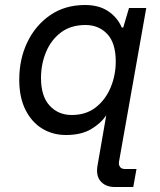

<svg xmlns="http://www.w3.org/2000/svg" viewBox="-20 -528 640 768"><path d="M439 220Q402 220 382 196.5Q362 173 371 129L405 -67Q384 -35 344.5 -11.5Q305 12 244 12Q191 12 149 -13.5Q107 -39 82 -88.5Q57 -138 57 -209Q57 -292 89.5 -359.5Q122 -427 181 -467.5Q240 -508 320 -508Q376 -508 413 -483Q450 -458 467 -418H473L496 -496H565L456 119Q454 131 460 139.5Q466 148 480 148H526L513 220ZM267 -68Q324 -68 363 -98.5Q402 -129 422.5 -178Q443 -227 443 -282Q443 -356 409 -392Q375 -428 322 -428Q263 -428 223.5 -398Q184 -368 164 -319.5Q144 -271 144 -216Q144 -143 178.5 -105.5Q213 -68 267 -68Z"/></svg>

Font: DM Mono
Style: Italic
Weight: 400
Italic angle: -10°
Designer: Colophon Foundry
Foundry: Colophon Foundry
Version: Version 1.000; ttfautohint (v1.8.2.53-6de2)